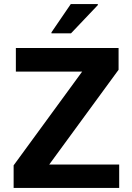

<svg xmlns="http://www.w3.org/2000/svg" viewBox="-20 -924 651 944"><path d="M47 0V-111L384 -572H58V-688H563V-581L222 -115H566V0ZM233 -760V-765L328 -904H461V-899L329 -760Z"/></svg>

Font: Saira SemiBold
Style: Regular
Weight: 600
Designer: Hector Gatti with collaboration of the Omnibus-Type team
Foundry: Omnibus-Type
Version: Version 1.100; ttfautohint (v1.8.3)